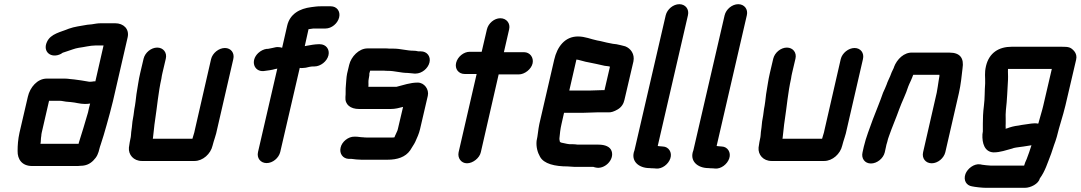

<svg xmlns="http://www.w3.org/2000/svg" viewBox="-20 -734 5156 916"><path d="M177 -86C177 -91 178 -96 179 -101L214 -253H265C269 -253 273 -253 277 -252L295 -249C302 -248 310 -248 318 -247C342 -245 361 -238 386 -238C395 -238 403 -239 410 -240C406 -226 403 -212 400 -198C385 -146 371 -100 356 -53L355 -48H173C176 -62 174 -71 177 -86ZM410 -344C406 -344 403 -344 400 -345C381 -348 355 -353 334 -355L314 -357C306 -358 299 -359 290 -359H203C158 -359 123 -317 113 -273L73 -101C66 -69 64 -41 64 -14C63 26 85 58 133 58H343C350 58 357 58 363 57C389 57 408 49 425 32C443 14 449 -1 455 -27C456 -32 458 -37 460 -43C471 -77 479 -102 489 -139C498 -172 511 -217 519 -252L589 -556C598 -596 569 -623 530 -623H460C445 -623 431 -620 418 -618L397 -616C365 -610 335 -607 308 -597C271 -581 222 -574 204 -534C182 -487 224 -453 271 -477C273 -479 281 -484 284 -484C289 -486 295 -488 302 -490C319 -495 336 -503 356 -506C381 -509 410 -517 435 -517H474L435 -346H428C422 -345 417 -344 410 -344Z M665 -454 649 -386C641 -353 637 -318 631 -285C629 -267 625 -232 621 -214L617 -184C613 -163 610 -144 609 -126L606 -104C605 -94 605 -82 602 -71L599 -56C597 -46 596 -37 595 -30C592 4 617 34 657 34H908C948 34 985 0 994 -39C1000 -64 1011 -90 1016 -118L1093 -452C1100 -481 1082 -505 1053 -505C1024 -505 994 -481 987 -452L910 -116C908 -106 906 -97 903 -89C902 -86 899 -75 898 -72H709L710 -78C714 -107 715 -131 720 -162C730 -227 735 -292 750 -359C751 -368 753 -377 755 -386L771 -454C778 -483 759 -507 730 -507C701 -507 672 -483 665 -454Z M1252 44C1281 44 1310 20 1317 -9L1410 -410C1416 -409 1422 -409 1429 -410L1439 -411C1447 -413 1463 -417 1473 -417H1480C1509 -417 1540 -441 1547 -470C1554 -499 1535 -523 1506 -523H1499C1485 -523 1459 -519 1445 -516L1435 -514H1434L1452 -595H1454C1462 -596 1470 -597 1475 -598H1533C1562 -598 1591 -622 1598 -651C1605 -680 1587 -704 1558 -704H1511C1491 -704 1483 -702 1465 -700C1410 -693 1363 -668 1350 -611L1326 -506C1317 -509 1307 -510 1297 -509C1288 -506 1271 -504 1259 -501H1253C1238 -499 1224 -492 1212 -481C1173 -444 1192 -391 1238 -395C1253 -397 1279 -400 1294 -405C1297 -405 1300 -406 1303 -407L1211 -9C1204 20 1223 44 1252 44Z M1988 -489H1976C1967 -491 1961 -492 1954 -492C1921 -492 1891 -502 1858 -502H1838C1831 -503 1824 -503 1818 -503H1733C1692 -503 1655 -463 1646 -425L1636 -383C1632 -364 1632 -343 1630 -325C1628 -309 1630 -287 1628 -271C1625 -235 1652 -214 1693 -214H1844C1866 -214 1884 -219 1903 -224L1878 -118C1877 -115 1877 -113 1876 -111L1867 -91C1865 -88 1864 -84 1862 -79C1859 -78 1856 -78 1853 -78H1728C1723 -78 1718 -78 1713 -79C1700 -79 1689 -82 1677 -82H1671C1642 -83 1611 -58 1605 -30C1598 -1 1616 23 1644 24H1657C1673 26 1687 28 1704 28H1829C1875 28 1914 16 1937 -17C1944 -30 1955 -44 1961 -57C1970 -77 1979 -96 1984 -118L2021 -277C2028 -308 2004 -340 1973 -340C1936 -340 1905 -328 1872 -320H1738C1737 -322 1737 -324 1738 -327C1738 -339 1737 -346 1739 -357L1742 -375V-383L1746 -397H1811C1818 -396 1824 -396 1831 -396C1863 -396 1893 -386 1925 -386C1935 -386 1948 -383 1957 -383H1963C1992 -383 2022 -407 2029 -436C2036 -465 2017 -489 1988 -489Z M2303 -594 2278 -487H2221C2192 -487 2163 -463 2156 -434C2149 -405 2168 -381 2197 -381H2254L2168 -8C2162 20 2180 45 2208 45C2236 45 2268 20 2274 -8L2359 -379H2455C2483 -379 2515 -404 2521 -432C2527 -460 2508 -485 2480 -485H2384L2409 -594C2416 -623 2396 -647 2367 -647C2338 -647 2310 -623 2303 -594Z M2791 -302H2696L2730 -450C2733 -449 2735 -449 2737 -449C2752 -446 2771 -439 2786 -437C2813 -432 2838 -426 2865 -420L2882 -418C2885 -417 2887 -417 2890 -416L2864 -304H2853C2840 -304 2806 -302 2791 -302ZM2829 -198H2882C2895 -197 2910 -202 2927 -212C2944 -222 2955 -238 2959 -257L3002 -441C3009 -476 2989 -503 2963 -513C2951 -517 2933 -520 2921 -523L2904 -525L2889 -528C2870 -531 2849 -538 2829 -541C2799 -547 2772 -560 2737 -560C2675 -560 2638 -511 2624 -449L2553 -142C2547 -114 2546 -87 2540 -62C2537 -33 2545 -6 2556 13C2574 48 2628 60 2688 60C2698 60 2708 62 2719 62H2811C2812 62 2812 62 2813 63L2821 65C2864 76 2912 28 2898 -13C2891 -34 2867 -44 2835 -44H2736C2728 -45 2721 -46 2713 -46H2698C2692 -47 2687 -47 2684 -48L2670 -51C2661 -53 2657 -53 2653 -56L2651 -58C2651 -61 2648 -69 2649 -75C2651 -95 2653 -118 2659 -143L2671 -196H2766C2781 -196 2816 -198 2829 -198Z M3156 -661 3007 -17C2987 34 3027 68 3079 68C3086 69 3092 69 3099 69L3110 70C3139 73 3169 49 3178 22C3188 -7 3170 -34 3143 -35L3131 -36C3122 -37 3118 -37 3118 -38L3262 -661C3269 -690 3250 -714 3221 -714C3192 -714 3163 -690 3156 -661Z M3437 -661 3288 -17C3268 34 3308 68 3360 68C3367 69 3373 69 3380 69L3391 70C3420 73 3450 49 3459 22C3469 -7 3451 -34 3424 -35L3412 -36C3403 -37 3399 -37 3399 -38L3543 -661C3550 -690 3531 -714 3502 -714C3473 -714 3444 -690 3437 -661Z M3669 -454 3653 -386C3645 -353 3641 -318 3635 -285C3633 -267 3629 -232 3625 -214L3621 -184C3617 -163 3614 -144 3613 -126L3610 -104C3609 -94 3609 -82 3606 -71L3603 -56C3601 -46 3600 -37 3599 -30C3596 4 3621 34 3661 34H3912C3952 34 3989 0 3998 -39C4004 -64 4015 -90 4020 -118L4097 -452C4104 -481 4086 -505 4057 -505C4028 -505 3998 -481 3991 -452L3914 -116C3912 -106 3910 -97 3907 -89C3906 -86 3903 -75 3902 -72H3713L3714 -78C3718 -107 3719 -131 3724 -162C3734 -227 3739 -292 3754 -359C3755 -368 3757 -377 3759 -386L3775 -454C3782 -483 3763 -507 3734 -507C3705 -507 3676 -483 3669 -454Z M4245 -414C4245 -412 4244 -409 4242 -406C4235 -392 4232 -385 4227 -371C4222 -359 4214 -344 4210 -331C4205 -317 4200 -308 4193 -292C4178 -248 4161 -209 4144 -164C4129 -121 4112 -81 4101 -34L4095 -7C4088 22 4106 46 4135 46C4164 46 4194 22 4201 -7L4207 -34C4208 -39 4209 -46 4213 -57C4215 -67 4218 -76 4221 -84C4235 -125 4256 -173 4270 -213C4283 -249 4302 -285 4313 -321L4318 -333C4324 -345 4328 -355 4333 -367C4333 -369 4335 -372 4337 -377H4462C4462 -375 4461 -373 4462 -372L4458 -348C4455 -332 4453 -310 4449 -292L4384 -8C4377 21 4396 45 4425 45C4454 45 4483 21 4490 -8L4555 -291C4564 -331 4568 -372 4572 -407C4580 -456 4561 -483 4510 -483H4335C4293 -486 4259 -451 4245 -414Z M4936 -153C4935 -150 4935 -147 4933 -144C4913 -149 4889 -142 4869 -140L4855 -138L4839 -135C4820 -133 4800 -128 4783 -121C4781 -121 4779 -121 4777 -120L4778 -124C4778 -129 4777 -136 4778 -145V-167C4777 -182 4778 -191 4779 -209C4785 -259 4786 -306 4789 -353C4790 -373 4788 -388 4789 -405H4998L4957 -229C4951 -203 4943 -180 4936 -153ZM4684 -419C4676 -384 4681 -368 4680 -336C4677 -299 4679 -267 4674 -229C4670 -198 4669 -170 4669 -144V-122V-107L4667 -93C4665 -51 4677 -9 4720 -7C4753 -7 4780 -18 4808 -25C4819 -30 4836 -31 4848 -33L4863 -35C4873 -37 4890 -39 4901 -41C4894 -19 4886 5 4878 25C4873 36 4868 47 4866 56H4706C4698 56 4672 53 4666 52L4656 50C4627 46 4596 70 4586 96C4575 127 4591 151 4617 155C4630 158 4665 162 4682 162H4870C4897 162 4935 143 4941 117C4966 83 4977 45 4995 -1L5009 -43C5013 -54 5018 -67 5022 -82C5034 -133 5051 -180 5063 -231L5114 -449C5118 -465 5114 -479 5105 -490C5088 -509 5079 -511 5044 -511H4807C4745 -511 4699 -482 4684 -419Z"/></svg>

Font: Electronic
Style: HvIt
Weight: 900
Version: Version 1.011